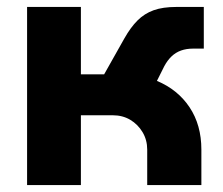

<svg xmlns="http://www.w3.org/2000/svg" viewBox="-20 -533 642 553"><path d="M58 0V-513H213V-319H280L338 -422Q356 -454 376 -474Q396 -494 422.5 -503.5Q449 -513 488 -513H567V-393H536Q517 -393 501.5 -387.5Q486 -382 474 -370.5Q462 -359 453 -342L432 -300Q492 -275 526 -224Q560 -173 560 -102V0H404V-102Q404 -130 390.5 -152.5Q377 -175 355 -188Q333 -201 305 -201H213V0Z"/></svg>

Font: MuseoModerno Thin
Style: Bold
Weight: 700
Version: Version 1.003